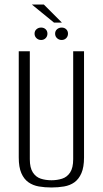

<svg xmlns="http://www.w3.org/2000/svg" viewBox="-20 -818 455 850"><path d="M208 12Q178 12 152 7.5Q126 3 106 -11Q86 -25 74.5 -51.5Q63 -78 63 -121V-591H112V-113Q112 -75 125.5 -54.5Q139 -34 160.5 -27Q182 -20 208 -20Q233 -20 255 -27Q277 -34 290.5 -54.5Q304 -75 304 -113V-591H352V-121Q352 -78 340.5 -51.5Q329 -25 309.5 -11Q290 3 263.5 7.5Q237 12 208 12ZM162 -641Q150 -641 141.5 -649Q133 -657 133 -669Q133 -681 141.5 -688.5Q150 -696 162 -696Q174 -696 182 -688.5Q190 -681 190 -669Q190 -657 182 -649Q174 -641 162 -641ZM253 -641Q241 -641 232.5 -649Q224 -657 224 -669Q224 -681 232.5 -688.5Q241 -696 253 -696Q265 -696 273 -688.5Q281 -681 281 -669Q281 -657 273 -649Q265 -641 253 -641ZM219 -718 121 -798H174L254 -718Z"/></svg>

Font: Alumni Sans Thin Light
Style: Regular
Weight: 300
Version: Version 1.018